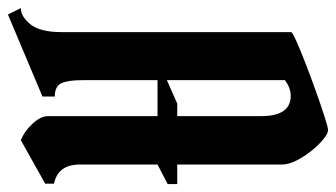

<svg xmlns="http://www.w3.org/2000/svg" viewBox="-210 -608 840 480"><g transform="rotate(90 210.0 -368.0)"><path d="M50.3 -102.1V-675.8Q50.3 -678.7 73 -689Q95.7 -699.2 129.9 -712.4Q164.1 -725.6 199.7 -738.3Q235.4 -751 262 -759.5Q288.6 -768.1 295.4 -768.1Q303.7 -768.1 317.9 -756.6Q332 -745.1 346.7 -727.1Q361.3 -709 371.3 -689.2Q381.3 -669.4 381.3 -652.8V-391.1H430.2V-367.2L381.3 -341.8V-147.9Q381.3 -92.8 429.2 -83V-61L320.3 0Q298.3 -8.8 279.3 -29.3Q260.3 -49.8 260.3 -67.9V-341.8H170.4V-153.8Q170.4 -117.2 178.2 -101.1Q186 -85 211.4 -85V-54.2L6.3 32.2L-9.8 0Q12.2 0 32.2 -25.9Q50.3 -50.3 50.3 -102.1ZM209.5 -674.8Q189.5 -674.8 170.4 -660.2V-365.2L229 -391.1H260.3V-601.1Q260.3 -674.8 209.5 -674.8Z"/></g></svg>

Font: Bokor
Style: Regular
Weight: 400
Designer: Danh Hong
Foundry: Danh Hong
Version: Version 8.002; ttfautohint (v1.8.3)